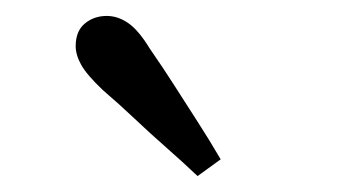

<svg xmlns="http://www.w3.org/2000/svg" viewBox="-20 -781 440 241"><path d="M257 -581 228 -560Q209 -578 188.5 -596Q168 -614 149 -632Q130 -650 109 -668Q89 -687 82 -699.5Q75 -712 75 -723Q75 -742 86.5 -751.5Q98 -761 114 -761Q128 -761 141 -752Q154 -743 168 -720Q184 -697 199 -673.5Q214 -650 228.5 -627.5Q243 -605 257 -581Z"/></svg>

Font: Source Serif 4 18pt
Style: Regular
Weight: 400
Designer: Frank Grießhammer
Foundry: Adobe Systems Incorporated
Version: Version 4.004;hotconv 1.0.116;makeotfexe 2.5.65601